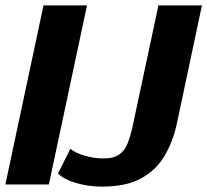

<svg xmlns="http://www.w3.org/2000/svg" viewBox="-22 -687 772 715"><path d="M-2 0 140 -667H302L160 0ZM636 -224Q622 -160 591 -107Q560 -54 504 -23Q448 8 357 8Q306 8 260 -6Q214 -20 194 -41L240 -133Q258 -118 292.5 -107.5Q327 -97 364 -97Q402 -97 422.5 -112Q443 -127 453 -152.5Q463 -178 470 -208L568 -667H730Z"/></svg>

Font: Epunda Sans ExtraBold
Style: Italic
Weight: 800
Italic angle: -12.0243°
Designer: Simon Atzbach
Foundry: typofactur
Version: Version 2.204; ttfautohint (v1.8.4.7-5d5b)